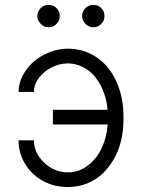

<svg xmlns="http://www.w3.org/2000/svg" viewBox="-20 -750 577 780"><path d="M255.3 -492.5Q221.9 -492.2 190.2 -476.4Q158.4 -460.6 138.1 -433.6Q117.9 -406.6 117.9 -376.4H55.4Q55.4 -410.5 72.3 -443Q89.1 -475.5 116.5 -499.3Q143.8 -523.1 180.6 -537.6Q217.3 -552.2 255.3 -552.2Q306.8 -552.2 349.8 -530.4Q392.8 -508.5 421.3 -471.4Q449.9 -434.3 465.7 -385.3Q481.5 -336.3 481.5 -281.6V-261.7Q481.5 -218 471.6 -177.4Q461.6 -136.7 442.1 -102.8Q422.6 -68.9 395.6 -43.7Q368.6 -18.5 332.6 -4.3Q296.5 9.9 255.3 9.9Q199.9 9.9 153.9 -15.4Q108 -40.8 81.7 -84.5Q55.4 -128.2 55.4 -180H117.9Q117.9 -128.6 159.4 -89.3Q201 -50.1 255.3 -49.7Q300.4 -49.7 337 -77.8Q373.6 -105.8 393.8 -149.5Q414.1 -193.2 417.3 -244.3H195V-304H416.9Q414.1 -341.3 401.3 -375.2Q388.5 -409.1 368.3 -435.2Q348 -461.3 318.5 -476.7Q289.1 -492.2 255.3 -492.5ZM177.2 -639.2Q159.1 -639.2 145.4 -652.9Q131.7 -666.5 131.7 -684.7Q131.7 -703.8 145.2 -717Q158.7 -730.1 177.2 -730.1Q196.7 -730.1 209.7 -717.2Q222.7 -704.2 222.7 -684.7Q222.7 -666.2 209.5 -652.7Q196.4 -639.2 177.2 -639.2ZM359 -639.2Q340.9 -639.2 327.2 -652.9Q313.6 -666.5 313.6 -684.7Q313.6 -703.8 327.1 -717Q340.6 -730.1 359 -730.1Q378.6 -730.1 391.5 -717.2Q404.5 -704.2 404.5 -684.7Q404.5 -666.2 391.3 -652.7Q378.2 -639.2 359 -639.2Z"/></svg>

Font: Inter Light BETA
Style: Regular
Weight: 300
Designer: Rasmus Andersson
Foundry: rsms
Version: Version 3.011;git-f93a4a705